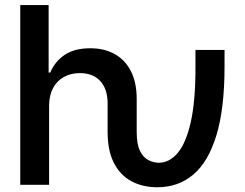

<svg xmlns="http://www.w3.org/2000/svg" viewBox="-20 -748 991 777"><path d="M62 0V-727.5H176.8V-454.6H183.6Q202.6 -500 242.4 -526.4Q282.2 -552.7 345.2 -552.7Q401.9 -552.7 444.1 -529.3Q486.3 -505.9 509.8 -460Q533.2 -414.1 533.2 -347.2V-272.5H415.5V-330.6Q415 -388.7 385.5 -420.4Q356 -452.1 303.2 -452.1Q267.1 -452.1 239 -436.8Q210.9 -421.4 195.1 -392.3Q179.2 -363.3 178.7 -321.8V0ZM616.2 9.8Q556.6 9.8 511 -15.1Q465.3 -40 440.4 -89.8Q415.5 -139.6 415.5 -213.9V-272.5H533.2V-213.9Q533.2 -163.6 546.9 -136.7Q560.5 -109.9 581.5 -99.6Q602.5 -89.4 622.1 -89.4Q665.5 -89.4 699.2 -129.2Q732.9 -168.9 752.2 -254.9Q771.5 -340.8 771 -478.5V-545.9H888.7V-478.5Q888.7 -310.1 856.2 -201.9Q823.7 -93.8 762.9 -42Q702.1 9.8 616.2 9.8Z"/></svg>

Font: Inter Cardless Tabular Medium
Style: Regular
Weight: 500
Designer: Rasmus Andersson
Foundry: rsms
Version: Version 4.000;git-4fc901f